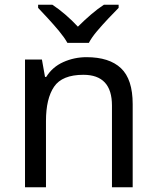

<svg xmlns="http://www.w3.org/2000/svg" viewBox="-20 -786 658 806"><path d="M343 -546Q439 -546 488 -499.5Q537 -453 537 -349V0H450V-343Q450 -472 330 -472Q241 -472 207 -422Q173 -372 173 -278V0H85V-536H156L169 -463H174Q200 -505 246 -525.5Q292 -546 343 -546ZM263 -606Q250 -629 228 -655.5Q206 -682 182 -708Q158 -734 140 -753V-766H200Q226 -749 254 -725Q282 -701 307 -674Q334 -701 362 -725Q390 -749 416 -766H478V-753Q459 -734 434.5 -708Q410 -682 387.5 -655.5Q365 -629 353 -606Z"/></svg>

Font: Noto Sans Gunjala Gondi Semibold
Style: Regular
Weight: 600
Designer: Ek Type
Foundry: Ek Type
Version: Version 1.004; ttfautohint (v1.8.4.7-5d5b)